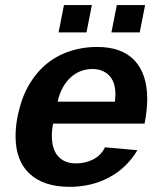

<svg xmlns="http://www.w3.org/2000/svg" viewBox="-20 -722 640 752"><path d="M252.4 9.8Q151.4 9.8 96.2 -41.3Q41 -92.3 41 -188Q41 -249.5 61.8 -316.7Q82.5 -383.8 125.5 -435.1Q168.5 -486.3 229 -512.2Q289.6 -538.1 360.8 -538.1Q457 -538.1 506.8 -485.4Q556.6 -432.6 556.6 -334.5Q556.6 -291.5 546.9 -241.7L546.4 -237.8H188Q183.1 -213.4 183.1 -189.5Q183.1 -137.2 208 -109.6Q232.9 -82 277.3 -82Q314.9 -82 345.5 -97.9Q376 -113.8 391.1 -145L518.1 -133.8Q477.5 -64.9 408.2 -27.6Q338.9 9.8 252.4 9.8ZM342.3 -451.7Q292 -451.7 255.6 -417.7Q219.2 -383.8 205.6 -323.7H430.2L432.1 -351.6Q432.1 -401.4 407.2 -426.5Q382.3 -451.7 342.3 -451.7ZM416.5 -595.2 437.5 -702.1H548.3L527.3 -595.2ZM209.5 -595.2 230.5 -702.1H339.8L318.8 -595.2Z"/></svg>

Font: Liberation Mono
Style: Bold Italic
Weight: 700
Italic angle: -12°
Monospace: yes
Designer: Steve Matteson
Foundry: Ascender Corporation
Version: Version 2.1.5